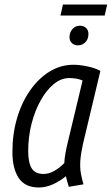

<svg xmlns="http://www.w3.org/2000/svg" viewBox="-20 -821 495 851"><path d="M152 10Q91 10 63 -32Q35 -74 35 -147Q35 -227 55.5 -297Q76 -367 113.5 -420.5Q151 -474 200 -504Q249 -534 306 -534Q332 -534 366 -527Q400 -520 425 -507L348 -184Q338 -139 336 -108Q334 -77 338.5 -52.5Q343 -28 350 -4L285 7Q281 -6 278 -16.5Q275 -27 272 -40Q247 -19 215.5 -4.5Q184 10 152 10ZM173 -50Q196 -50 219.5 -63Q243 -76 265 -98Q266 -133 283 -201L346 -464Q333 -470 318.5 -472.5Q304 -475 287 -475Q251 -475 218.5 -448.5Q186 -422 160.5 -376.5Q135 -331 120 -273Q105 -215 105 -152Q105 -100 120.5 -75Q136 -50 173 -50ZM248 -752 259 -801H455L444 -752ZM326 -620Q309 -620 298.5 -630Q288 -640 288 -657Q288 -677 301 -692Q314 -707 334 -707Q351 -707 361.5 -697Q372 -687 372 -670Q372 -648 358.5 -634Q345 -620 326 -620Z"/></svg>

Font: Ubuntu Sans Condensed
Style: Italic
Weight: 400
Width: 3
Italic angle: -13.5°
Designer: Dalton Maag Ltd
Foundry: Dalton Maag Ltd
Version: Version 1.006; ttfautohint (v1.8.4.7-5d5b)